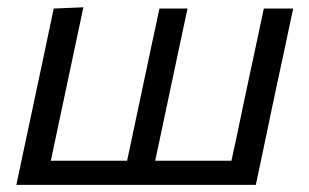

<svg xmlns="http://www.w3.org/2000/svg" viewBox="-20 -520 870 540"><path d="M26 0Q37.5 -55 48.5 -106.5Q59.5 -158 72.5 -219L83 -268.5Q97.5 -336 108.5 -388.8Q119.5 -441.5 131 -496L214.5 -499.5Q202.5 -443.5 191.2 -389.8Q180 -336 165.5 -268.5L155 -219Q145.5 -174.5 138 -138.8Q130.5 -103 123 -68H337.5Q345 -103 352.5 -138.8Q360 -174.5 369.5 -219L380 -268.5Q394.5 -336 405.5 -388.8Q416.5 -441.5 428.5 -496H507.5Q495.5 -441.5 484.5 -388.8Q473.5 -336 459 -268.5L448.5 -219Q439 -174.5 431.5 -138.5Q424 -102.5 416.5 -68H631Q638.5 -102.5 646.2 -138.5Q654 -174.5 663 -219L673.5 -268.5Q688 -336 699.2 -388.8Q710.5 -441.5 722 -496H804.5Q793 -441.5 781.8 -388.8Q770.5 -336 756 -268.5L745.5 -219Q733 -158 722 -106.5Q711 -55 699.5 0Z"/></svg>

Font: Commissioner
Style: Italic
Weight: 400
Italic angle: -12°
Designer: Kostas Bartsokas
Foundry: Kostas Bartsokas
Version: Version 1.000; ttfautohint (v1.8.3)